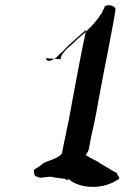

<svg xmlns="http://www.w3.org/2000/svg" viewBox="-20 -713 489 755"><path d="M160 -484H161V-483C161 -474 172 -472 180 -475C195 -480 204 -488 214 -500L225 -509C232 -517 241 -526 249 -534C269 -551 287 -569 307 -586L318 -595L314 -572C313 -564 310 -553 307 -540C297 -492 288 -440 278 -390C272 -358 264 -314 258 -282L251 -243C249 -232 246 -221 244 -211C239 -182 231 -151 226 -122L223 -108L222 -107C202 -87 175 -84 152 -72C146 -68 139 -62 132 -57C122 -50 112 -47 113 -42C113 -37 115 -26 118 -21C125 -19 129 -16 138 -14C149 -16 166 -17 178 -18H179C195 -15 213 -12 233 -10H235C243 -5 250 -1 249 -10H250C272 17 367 46 449 -10V-11C450 -17 443 -24 441 -27V-30C440 -31 440 -31 439 -33C426 -39 412 -48 399 -56C392 -60 382 -65 375 -70C360 -82 339 -88 321 -101L317 -103C322 -110 328 -119 330 -129L337 -169C345 -203 352 -235 359 -272L366 -311C372 -344 381 -389 387 -423C400 -489 414 -559 426 -626L433 -666C434 -669 433 -673 434 -677C435 -688 406 -700 391 -687L390 -680C385 -676 384 -668 379 -659H378C362 -635 346 -614 324 -595C308 -578 287 -563 272 -547L262 -538L257 -533L246 -524C239 -519 215 -491 219 -480ZM190 -53 192 -54ZM283 -505V-506ZM398 -56H399Z"/></svg>

Font: Scribbler
Style: LtIta
Weight: 300
Designer: Mew Too
Foundry: Cannot Into Space Fonts
Version: Version 1.001